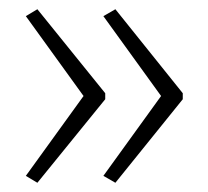

<svg xmlns="http://www.w3.org/2000/svg" viewBox="-20 -550 451 416"><path d="M376 -335V-348L230 -530L204 -515L329 -342L204 -169L230 -154ZM208 -335V-348L61 -530L36 -515L161 -342L36 -169L61 -154Z"/></svg>

Font: Noto Sans Malayalam UI Condensed ExtraLight
Style: Regular
Weight: 200
Width: 3
Designer: Jelle Bosma - Monotype Design Team
Foundry: Monotype Imaging Inc.
Version: Version 2.104